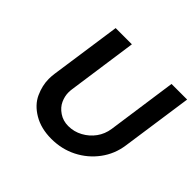

<svg xmlns="http://www.w3.org/2000/svg" viewBox="-167 -896 1096 1096"><g transform="rotate(45 381.5 -347.5)"><path d="M373 6Q290 6 230 -29.5Q170 -65 145.5 -119Q121 -173 121 -226Q121 -247 124 -269L186 -701H317L257 -278Q255 -264 255 -251Q255 -220 269 -189Q283 -158 315.5 -136Q348 -114 390 -114Q436 -114 476.5 -136Q517 -158 543.5 -194.5Q570 -231 577 -278L637 -701H763L701 -269Q690 -190 643.5 -127.5Q597 -65 527 -29.5Q457 6 373 6Z"/></g></svg>

Font: Lexend Med
Style: Italic
Weight: 500
Italic angle: -8.13011°
Designer: Bonnie Shaver-Troup, Thomas Jockin
Foundry: Lexend
Version: Version 1.007